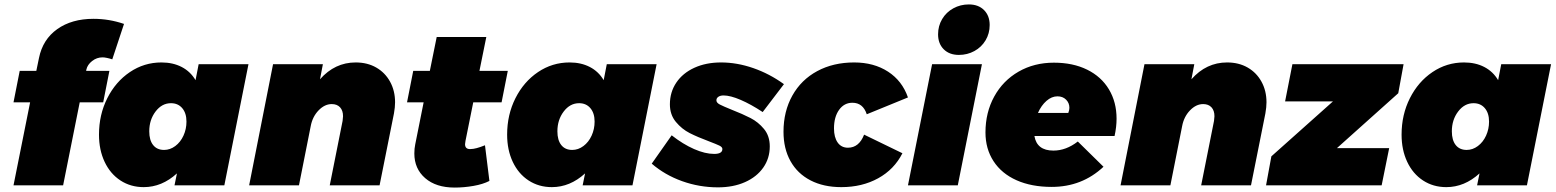

<svg xmlns="http://www.w3.org/2000/svg" viewBox="-20 -837 7025 867"><path d="M370 -523 369 -517H474L446 -375H340L265 0H41L116 -375H41L69 -517H144L156 -575Q173 -659 238.5 -705.5Q304 -752 402 -752Q473 -752 540 -729L487 -569Q475 -573 463 -575.5Q451 -578 443 -578Q417 -578 396 -561.5Q375 -545 370 -523Z M427 -229Q427 -319 464.5 -393.5Q502 -468 566.5 -511.5Q631 -555 709 -555Q761 -555 800.5 -534.5Q840 -514 863 -475L877 -547H1102L993 0H768L779 -54Q711 8 629 8Q570 8 524 -22Q478 -52 452.5 -106Q427 -160 427 -229ZM822 -288Q822 -326 803 -348.5Q784 -371 752 -371Q711 -371 682.5 -333.5Q654 -296 654 -244Q654 -204 671.5 -182Q689 -160 721 -160Q748 -160 771.5 -177.5Q795 -195 808.5 -224.5Q822 -254 822 -288Z M1764 -375Q1764 -353 1759 -325L1694 0H1469L1527 -291Q1529 -305 1529 -312Q1529 -338 1515.5 -352.5Q1502 -367 1478 -367Q1446 -367 1418.5 -338.5Q1391 -310 1383 -267L1330 0H1105L1213 -547H1438L1425 -479Q1492 -555 1586 -555Q1639 -555 1679 -532Q1719 -509 1741.5 -468Q1764 -427 1764 -375Z M2082 -201Q2080 -189 2080 -186Q2080 -162 2106 -164Q2128 -164 2170 -181L2190 -20Q2161 -5 2118 2.5Q2075 10 2033 10Q1949 10 1900 -32.5Q1851 -75 1851 -144Q1851 -166 1855 -185L1893 -375H1818L1846 -517H1921L1952 -670H2176L2145 -517H2273L2245 -375H2117Z M2270 -229Q2270 -319 2307.5 -393.5Q2345 -468 2409.5 -511.5Q2474 -555 2552 -555Q2604 -555 2643.5 -534.5Q2683 -514 2706 -475L2720 -547H2945L2836 0H2611L2622 -54Q2554 8 2472 8Q2413 8 2367 -22Q2321 -52 2295.5 -106Q2270 -160 2270 -229ZM2665 -288Q2665 -326 2646 -348.5Q2627 -371 2595 -371Q2554 -371 2525.5 -333.5Q2497 -296 2497 -244Q2497 -204 2514.5 -182Q2532 -160 2564 -160Q2591 -160 2614.5 -177.5Q2638 -195 2651.5 -224.5Q2665 -254 2665 -288Z M2923 -98 3013 -226Q3064 -186 3114 -164Q3164 -142 3205 -142Q3242 -142 3242 -164Q3242 -173 3228.5 -179.5Q3215 -186 3181 -199Q3130 -218 3094.5 -236Q3059 -254 3032 -286.5Q3005 -319 3005 -366Q3005 -421 3034 -464Q3063 -507 3115.5 -531Q3168 -555 3236 -555Q3308 -555 3381.5 -529.5Q3455 -504 3520 -457L3424 -331Q3371 -366 3324.5 -386Q3278 -406 3247 -406Q3233 -406 3224 -400Q3215 -394 3215 -384Q3215 -373 3230.5 -365Q3246 -357 3283 -342Q3334 -322 3369 -304Q3404 -286 3430 -254.5Q3456 -223 3456 -176Q3456 -122 3426.5 -80Q3397 -38 3344 -14.5Q3291 9 3222 9Q3138 9 3060 -19Q2982 -47 2923 -98Z M3518 -242Q3518 -334 3558 -405.5Q3598 -477 3670.5 -516Q3743 -555 3837 -555Q3926 -555 3990 -513.5Q4054 -472 4080 -397L3894 -321Q3877 -373 3829 -373Q3792 -373 3769 -341Q3746 -309 3746 -257Q3746 -217 3762.5 -193.5Q3779 -170 3809 -170Q3859 -170 3882 -229L4055 -145Q4018 -72 3945.5 -32Q3873 8 3779 8Q3699 8 3640 -22.5Q3581 -53 3549.5 -109.5Q3518 -166 3518 -242Z M4414 -547 4305 0H4080L4189 -547ZM4449 -724Q4449 -686 4430.5 -655Q4412 -624 4380 -606.5Q4348 -589 4310 -589Q4267 -589 4241.5 -614.5Q4216 -640 4216 -682Q4216 -720 4234.5 -751Q4253 -782 4285 -799.5Q4317 -817 4355 -817Q4398 -817 4423.5 -791.5Q4449 -766 4449 -724Z M5022 -301Q5022 -264 5013 -223H4651Q4662 -157 4737 -157Q4794 -157 4847 -198L4963 -84Q4866 7 4729 7Q4638 7 4570.5 -23Q4503 -53 4466.5 -109Q4430 -165 4430 -239Q4430 -329 4469.5 -401Q4509 -473 4579.5 -513.5Q4650 -554 4739 -554Q4825 -554 4889 -522.5Q4953 -491 4987.5 -433.5Q5022 -376 5022 -301ZM4809 -350Q4809 -372 4794 -387Q4779 -402 4755 -402Q4729 -402 4705.5 -381.5Q4682 -361 4667 -327H4804Q4809 -340 4809 -350Z M5699 -375Q5699 -353 5694 -325L5629 0H5404L5462 -291Q5464 -305 5464 -312Q5464 -338 5450.5 -352.5Q5437 -367 5413 -367Q5381 -367 5353.5 -338.5Q5326 -310 5318 -267L5265 0H5040L5148 -547H5373L5360 -479Q5427 -555 5521 -555Q5574 -555 5614 -532Q5654 -509 5676.5 -468Q5699 -427 5699 -375Z M6318 -547 6294 -416 6017 -168H6253L6219 0H5697L5721 -131L5999 -379H5783L5816 -547Z M6309 -229Q6309 -319 6346.5 -393.5Q6384 -468 6448.5 -511.5Q6513 -555 6591 -555Q6643 -555 6682.5 -534.5Q6722 -514 6745 -475L6759 -547H6984L6875 0H6650L6661 -54Q6593 8 6511 8Q6452 8 6406 -22Q6360 -52 6334.5 -106Q6309 -160 6309 -229ZM6704 -288Q6704 -326 6685 -348.5Q6666 -371 6634 -371Q6593 -371 6564.5 -333.5Q6536 -296 6536 -244Q6536 -204 6553.5 -182Q6571 -160 6603 -160Q6630 -160 6653.5 -177.5Q6677 -195 6690.5 -224.5Q6704 -254 6704 -288Z"/></svg>

Font: Gontserrat Black
Style: Italic
Weight: 900
Italic angle: -11.3°
Designer: Julieta Ulanovsky
Foundry: Julieta Ulanovsky
Version: Version 6.001